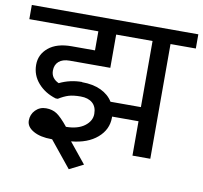

<svg xmlns="http://www.w3.org/2000/svg" viewBox="-96 -712 970 916"><g transform="rotate(10 388.5 -253.5)"><path d="M189 -9.8Q134.3 -9.8 100.6 -29.1Q66.9 -48.3 66.9 -78.4Q66.9 -108.4 87.4 -129.4Q107.9 -150.4 138.4 -150.4Q168.9 -150.4 190.7 -136Q212.4 -121.6 245.6 -81.1V-79.6Q303.7 -80.1 336.4 -104.7Q369.1 -129.4 369.1 -163.8Q369.1 -198.2 348.4 -216.3Q327.6 -234.4 291.3 -234.4Q254.9 -234.4 232.4 -227.3Q210 -220.2 185.1 -204.6H174.8Q121.6 -220.7 88.4 -258.5Q55.2 -296.4 55.2 -346.7Q55.2 -397 95 -429.9Q134.8 -462.9 206.5 -462.9H319.8V-555.2H-14.6V-624H792V-555.2H669.4V0.5H583V-166H455.1V-161.1Q455.1 -103 408.7 -63Q362.3 -22.9 282.7 -15.6L362.8 83L294.9 117.2L191.9 -9.8ZM285.6 -303.7V-302.7Q338.9 -302.7 377.2 -284.7Q415.5 -266.6 435.1 -234.4H582.5V-554.7H406.2V-393.6H209.5Q175.3 -393.6 157 -377.4Q138.7 -361.3 138.7 -333Q138.7 -295.9 176.3 -278.8Q227.5 -303.7 285.6 -303.7Z"/></g></svg>

Font: Yantramanav
Style: Regular
Weight: 400
Version: Version 1.000;PS 1.0;hotconv 1.0.72;makeotf.lib2.5.5900; ttf